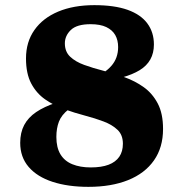

<svg xmlns="http://www.w3.org/2000/svg" viewBox="-20 -711 711 746"><path d="M346.5 -691Q424.5 -691 475.8 -672.8Q527 -654.5 552.5 -620Q578 -585.5 578 -538Q578 -472 522.5 -438.2Q467 -404.5 360.5 -393L332 -402.5Q386 -424.5 412.5 -454.8Q439 -485 439 -528Q439 -555 427.8 -574.8Q416.5 -594.5 393 -605.8Q369.5 -617 332 -617Q278.5 -617 255.2 -594.5Q232 -572 232 -542.5Q232 -510 252.8 -490.5Q273.5 -471 307.2 -458.8Q341 -446.5 382 -436Q423 -425.5 463.8 -411Q504.5 -396.5 538.2 -372.5Q572 -348.5 592.8 -309.2Q613.5 -270 613.5 -210Q613.5 -138 578.2 -87.8Q543 -37.5 477.8 -11.2Q412.5 15 323.5 15Q244 15 184.2 -4.5Q124.5 -24 91.5 -62.2Q58.5 -100.5 58.5 -156Q58.5 -196 74 -225.2Q89.5 -254.5 120.5 -275.5Q151.5 -296.5 197.8 -311.8Q244 -327 305 -339.5L325 -326.5Q274 -307.5 246.5 -286Q219 -264.5 209 -238.5Q199 -212.5 199 -179Q199 -137.5 215 -111.2Q231 -85 261.2 -72.8Q291.5 -60.5 332.5 -60.5Q374.5 -60.5 402 -71Q429.5 -81.5 443.5 -102Q457.5 -122.5 457.5 -152.5Q457.5 -186.5 437 -206.2Q416.5 -226 383 -238.8Q349.5 -251.5 309.5 -262Q269.5 -272.5 229.2 -287Q189 -301.5 155.2 -325Q121.5 -348.5 101.2 -386.8Q81 -425 81 -484Q81 -548 113.8 -594.5Q146.5 -641 206.2 -666Q266 -691 346.5 -691Z"/></svg>

Font: Newsreader 16pt 16pt ExtraBold
Style: Regular
Weight: 800
Version: Version 1.003